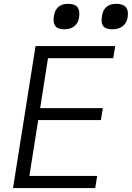

<svg xmlns="http://www.w3.org/2000/svg" viewBox="-20 -960 673 980"><path d="M161.5 -725H568L558 -663H225L185 -408H505L495 -347H175L130 -62H476L466 0H46.5ZM253.5 -858.5Q253.5 -869.5 255.5 -880Q266 -940.5 327.5 -940.5Q357 -940.5 371 -928Q385 -915.5 385 -890Q385 -880.5 383.5 -870Q378.5 -840.5 358.5 -825.5Q338.5 -810.5 307.5 -810.5Q279.5 -810.5 266.5 -822.5Q253.5 -834.5 253.5 -858.5ZM498.5 -857Q498.5 -866 501 -881Q511.5 -940.5 574 -940.5Q633 -940.5 633 -889.5Q633 -881 631.5 -871Q626.5 -841.5 605.8 -826Q585 -810.5 553.5 -810.5Q524.5 -810.5 511.5 -821.8Q498.5 -833 498.5 -857Z"/></svg>

Font: JuliaMono Light
Style: Italic
Weight: 300
Italic angle: -9°
Monospace: yes
Designer: cormullion
Foundry: corm
Version: Version 0.054; ttfautohint (v1.8.4)